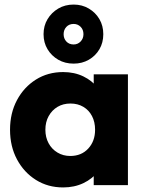

<svg xmlns="http://www.w3.org/2000/svg" viewBox="-20 -812 635 842"><path d="M257 10Q190 10 137.5 -23Q85 -56 54.5 -113Q24 -170 24 -243Q24 -316 54.5 -373Q85 -430 137.5 -463Q190 -496 257 -496Q306 -496 345.5 -477Q385 -458 410 -424.5Q435 -391 438 -348V-138Q435 -95 410.5 -61.5Q386 -28 346 -9Q306 10 257 10ZM288 -128Q337 -128 367 -160.5Q397 -193 397 -243Q397 -277 383.5 -303Q370 -329 345.5 -343.5Q321 -358 289 -358Q257 -358 232.5 -343.5Q208 -329 193.5 -303Q179 -277 179 -243Q179 -210 193 -184Q207 -158 232 -143Q257 -128 288 -128ZM391 0V-131L414 -249L391 -367V-486H541V0ZM303 -533Q265 -533 235.5 -550Q206 -567 188.5 -596Q171 -625 171 -662Q171 -699 188.5 -728Q206 -757 235.5 -774.5Q265 -792 303 -792Q340 -792 369.5 -774.5Q399 -757 416 -728Q433 -699 433 -662Q433 -625 416 -596Q399 -567 369.5 -550Q340 -533 303 -533ZM303 -617Q321 -617 333.5 -630Q346 -643 346 -662Q346 -682 333.5 -694.5Q321 -707 303 -707Q283 -707 271 -694Q259 -681 259 -662Q259 -643 271 -630Q283 -617 303 -617Z"/></svg>

Font: Outfit
Style: Bold
Weight: 700
Designer: Rodrigo Fuenzalida
Foundry: fragTYPE
Version: Version 1.100;gftools[0.9.27]